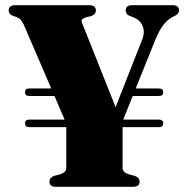

<svg xmlns="http://www.w3.org/2000/svg" viewBox="-20 -720 718 740"><path d="M76.5 -244.5Q76.5 -259 92.5 -259H229L190 -350H92Q76.5 -350 76.5 -364.5Q76.5 -379 92.5 -379H177.5L71.5 -625Q65 -638 59 -644.5Q53 -651 41.5 -655L29 -659.5Q13.5 -665 13.5 -680Q13.5 -700 39.5 -700H323.5Q349.5 -700 349.5 -680Q349.5 -664.5 331.5 -658L312 -653.5Q295 -647.5 294.5 -641.2Q294 -635 300 -622.5L425.5 -307L529 -570Q539 -596.5 529.5 -620.2Q520 -644 489.5 -655L478.5 -659.5Q464.5 -665.5 464.5 -680Q464.5 -700 489.5 -700H644.5Q670 -700 670 -680Q670 -667.5 656 -660L647 -655.5Q629 -647 612.2 -627.2Q595.5 -607.5 578 -565L503 -379H592.5Q609 -379 609 -364.5Q609 -350 592.5 -350H491.5L455 -259H592.5Q609 -259 609 -244.5Q609 -230 592.5 -230H452.5V-72.5Q452.5 -55.5 477 -48L500 -42Q518 -35 518 -20Q518 0 492 0H196.5Q170.5 0 170.5 -20Q170.5 -35 188 -42L211.5 -48Q235.5 -56 235.5 -72.5V-230H92Q76.5 -230 76.5 -244.5Z"/></svg>

Font: Fraunces 72pt Black
Style: Regular
Weight: 900
Version: Version 1.000;[0bf87f6ff]